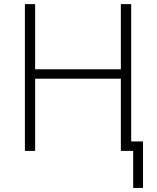

<svg xmlns="http://www.w3.org/2000/svg" viewBox="-20 -734 764 934"><path d="M618.2 -45.9H675.8V180.2H627.9V0H567.9V-351.1H150.9V0H101.1V-713.9H150.9V-397H567.9V-713.9H618.2Z"/></svg>

Font: Zoram GWebM Light
Style: Regular
Weight: 300
Foundry: Ascender Corporation
Version: Version 1.000